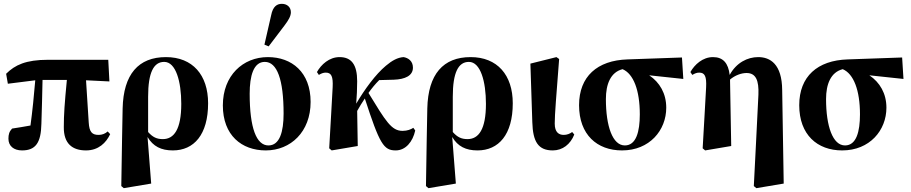

<svg xmlns="http://www.w3.org/2000/svg" viewBox="-20 -770 4753 1002"><path d="M21 -333 164 -351C158 -278 149 -187 139 -115C107 -109 75 -104 43 -99C28 -83 24 -68 24 -46C24 -8 52 15 95 15C166 15 194 -25 196 -124C198 -197 201 -282 202 -353H329C317 -229 313 -172 313 -107C312 -20 358 15 429 15C494 15 534 -25 555 -70L542 -84C529 -72 512 -66 495 -66C461 -66 446 -80 443 -131L429 -351L551 -345L545 -458H231C115 -458 58 -431 12 -385Z M753 -265C753 -392 782 -447 837 -447C898 -447 926 -344 926 -228C926 -95 888 -44 830 -44C798 -44 777 -54 753 -81ZM613 201 626 212 769 188 750 -55C779 -6 821 15 882 15C992 15 1066 -67 1066 -231C1066 -379 985 -472 846 -472C703 -472 624 -383 620 -204L617 -45Z M1367 15C1497 15 1601 -82 1601 -238C1601 -393 1503 -472 1378 -472C1248 -472 1143 -376 1143 -220C1143 -64 1241 15 1367 15ZM1381 -11C1318 -11 1283 -102 1283 -281C1283 -374 1303 -447 1362 -447C1426 -447 1460 -355 1460 -177C1460 -83 1440 -11 1381 -11ZM1360 -537 1382 -528 1464 -636C1486 -665 1498 -686 1498 -706C1498 -733 1478 -750 1451 -750C1426 -750 1404 -737 1395 -690Z M1711 15 1847 -8C1846 -69 1845 -130 1844 -191C1857 -214 1870 -236 1884 -256C1961 -19 1982 15 2045 15C2097 15 2134 -30 2147 -89L2137 -103C2125 -95 2106 -87 2081 -87C2023 -87 1994 -136 1903 -285C1920 -309 1938 -331 1959 -352L2035 -354C2094 -356 2135 -375 2135 -417C2135 -452 2110 -468 2086 -472C2055 -470 2026 -454 1994 -427C1940 -382 1883 -304 1839 -229C1842 -268 1844 -307 1844 -346C1844 -433 1814 -472 1752 -472C1698 -472 1656 -433 1634 -394L1644 -379C1657 -387 1668 -391 1680 -391C1709 -391 1719 -372 1716 -314L1708 -170L1698 4Z M2343 -265C2343 -392 2372 -447 2427 -447C2488 -447 2516 -344 2516 -228C2516 -95 2478 -44 2420 -44C2388 -44 2367 -54 2343 -81ZM2203 201 2216 212 2359 188 2340 -55C2369 -6 2411 15 2472 15C2582 15 2656 -67 2656 -231C2656 -379 2575 -472 2436 -472C2293 -472 2214 -383 2210 -204L2207 -45Z M2865 15C2916 15 2957 -17 2977 -68L2966 -81C2954 -72 2939 -66 2922 -66C2897 -66 2875 -79 2875 -125C2875 -175 2883 -265 2898 -462L2884 -472L2748 -438L2758 -132C2761 -30 2789 15 2865 15Z M3226 15C3370 15 3457 -90 3457 -208C3457 -282 3423 -340 3368 -377L3546 -358L3539 -470L3255 -460C3097 -455 3002 -371 3002 -221C3002 -67 3096 15 3226 15ZM3142 -253C3142 -330 3166 -393 3229 -409C3286 -385 3319 -299 3319 -173C3319 -83 3300 -11 3241 -11C3177 -11 3142 -111 3142 -253Z M3647 4 3660 15 3796 -8 3790 -346V-355C3816 -377 3849 -389 3876 -389C3925 -389 3941 -350 3938 -276L3925 -15L3914 201L3927 212L4070 188L4062 -300C4061 -436 3999 -472 3937 -472C3881 -472 3823 -443 3788 -379C3781 -440 3754 -472 3701 -472C3647 -472 3605 -433 3583 -394L3593 -379C3606 -387 3617 -391 3629 -391C3658 -391 3668 -372 3665 -314L3657 -170Z M4375 15C4519 15 4606 -90 4606 -208C4606 -282 4572 -340 4517 -377L4695 -358L4688 -470L4404 -460C4246 -455 4151 -371 4151 -221C4151 -67 4245 15 4375 15ZM4291 -253C4291 -330 4315 -393 4378 -409C4435 -385 4468 -299 4468 -173C4468 -83 4449 -11 4390 -11C4326 -11 4291 -111 4291 -253Z"/></svg>

Font: Source Serif 4 Display
Style: Bold
Weight: 700
Designer: Frank Grießhammer
Foundry: Adobe Systems Incorporated
Version: Version 4.004;hotconv 1.0.117;makeotfexe 2.5.65602